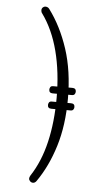

<svg xmlns="http://www.w3.org/2000/svg" viewBox="-58 -745 517 933"><g transform="rotate(5 200.0 -279.0)"><path d="M124 116Q172 43 195 -55Q218 -153 218 -271Q218 -396 191.5 -498.5Q165 -601 112 -674Q107 -680 107 -689Q107 -697 112.5 -702.5Q118 -708 125 -708Q137 -708 144 -699Q203 -620 238 -513.5Q273 -407 273 -271Q273 -142 241.5 -39.5Q210 63 156 140Q149 150 139 150Q131 150 125 144Q119 138 119 131Q119 124 124 116ZM197 -216Q179 -216 179 -233Q179 -239 182.5 -245Q186 -251 196 -251H290Q308 -251 308 -234Q308 -227 304 -221.5Q300 -216 291 -216ZM197 -291Q179 -291 179 -308Q179 -314 182.5 -320Q186 -326 196 -326H290Q308 -326 308 -309Q308 -302 304 -296.5Q300 -291 291 -291Z"/></g></svg>

Font: Nsibidi Libre Uzo
Style: Regular
Weight: 400
Designer: Oluwaseun Badejo
Version: Version 1.021